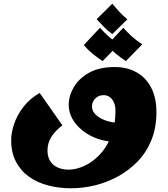

<svg xmlns="http://www.w3.org/2000/svg" viewBox="-20 -762 900 1031"><path d="M361 249Q297 249 239 234Q181 219 136.5 187.5Q92 156 66 107Q40 58 40 -9Q40 -49 55.5 -95.5Q71 -142 104.5 -186.5Q138 -231 193 -263L315 -89Q278 -61 256.5 -28Q235 5 235 46Q235 80 249.5 103Q264 126 290 137.5Q316 149 348 149Q388 149 431.5 129.5Q475 110 513.5 70.5Q552 31 576 -28.5Q600 -88 600 -168Q600 -194 591.5 -212.5Q583 -231 569 -241Q555 -251 537 -251Q517 -251 503 -242Q489 -233 481.5 -219.5Q474 -206 474 -190Q474 -169 488 -152.5Q502 -136 526 -124Q550 -112 581 -106Q612 -100 646 -100L609 0Q554 0 507 -16Q460 -32 424.5 -60Q389 -88 369 -123.5Q349 -159 349 -198Q349 -247 376 -293.5Q403 -340 457.5 -371Q512 -402 596 -402Q663 -402 713.5 -373.5Q764 -345 792 -291Q820 -237 820 -159Q820 -77 793.5 -11Q767 55 720.5 103.5Q674 152 615 184.5Q556 217 491 233Q426 249 361 249ZM583 -579Q559 -596 539 -616.5Q519 -637 499 -659L583 -742Q603 -718 621 -698.5Q639 -679 664 -658ZM531 -434Q503 -452 476.5 -474Q450 -496 430 -520L517 -613Q540 -587 564 -565.5Q588 -544 619 -524ZM656 -434Q628 -452 601.5 -474Q575 -496 555 -520L642 -613Q665 -587 689 -565.5Q713 -544 744 -524Z"/></svg>

Font: Marhey Light
Style: Regular
Weight: 300
Designer: Nur Syamsi & Bustanul Arifin
Foundry: Namelatype
Version: Version 1.000